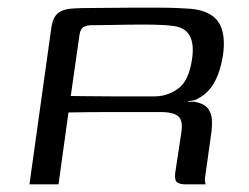

<svg xmlns="http://www.w3.org/2000/svg" viewBox="-20 -482 651 502"><path d="M367 -189Q367 -189 338.5 -189Q310 -189 263 -189Q216 -189 159 -188L133 0H57L114 -408Q118 -437 132 -448Q146 -459 174 -460Q189 -461 214 -461Q239 -461 269 -461.5Q299 -462 330.5 -462Q362 -462 391 -462Q420 -462 443.5 -461Q467 -460 479 -459Q531 -454 551 -424.5Q571 -395 563 -337Q555 -291 539 -264Q523 -237 497 -224Q493 -221 486 -219.5Q479 -218 472 -218V-216Q476 -216 480.5 -216Q485 -216 489 -216Q514 -211 523.5 -198.5Q533 -186 534 -170Q535 -154 533 -138L517 -24Q515 -14 516 -7.5Q517 -1 518 0H465Q451 0 443.5 -5Q436 -10 438 -29L454 -135Q459 -166 446.5 -177.5Q434 -189 400 -189ZM165 -231Q180 -231 210 -230.5Q240 -230 275 -230Q310 -230 340.5 -230Q371 -230 384 -230Q418 -230 446 -250.5Q474 -271 482 -327Q488 -365 476.5 -387.5Q465 -410 434 -414Q413 -417 382 -417.5Q351 -418 318 -417.5Q285 -417 257 -416.5Q229 -416 215 -416Q211 -416 201 -412.5Q191 -409 188 -392Z"/></svg>

Font: Genos
Style: Italic
Weight: 400
Italic angle: -8°
Version: Version 1.010